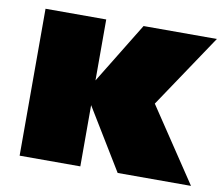

<svg xmlns="http://www.w3.org/2000/svg" viewBox="-65 -626 819 704"><g transform="rotate(10 344.0 -273.5)"><path d="M415 0H688L505 -274L688 -547H415L276 -320V-547H50V0H276V-228Z"/></g></svg>

Font: Chess Sans Black
Style: Regular
Weight: 900
Designer: Wolf Bōese
Foundry: Wolf Bōese
Version: Version 7.223;Glyphs 3.3 (3306)